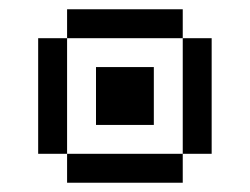

<svg xmlns="http://www.w3.org/2000/svg" viewBox="-20 -395 540 415"><path d="M125 -62.5V0H375V-62.5ZM125 -62.5Q125 -62.5 125 -312.5H62.5Q62.5 -312.5 62.5 -62.5ZM375 -62.5H437.5Q437.5 -62.5 437.5 -312.5H375Q375 -312.5 375 -62.5ZM187.5 -250Q187.5 -250 187.5 -125H312.5Q312.5 -125 312.5 -250ZM125 -312.5H375V-375H125Z"/></svg>

Font: BFUnifontExMono
Style: Regular
Weight: 500
Version: Version 15.0.06